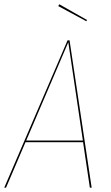

<svg xmlns="http://www.w3.org/2000/svg" viewBox="-23 -867 512 887"><path d="M379.4 -774.4 375.5 -769 246.1 -838.9 251 -847.2ZM392.1 0 360.8 -210H94.7L4.9 0H-3.4L289.1 -680.7H298.3L400.4 0ZM98.1 -217.8H359.9L292.5 -671.9Z"/></svg>

Font: Fira Sans Compressed Eight
Style: Italic
Weight: 100
Width: 3
Italic angle: -8°
Designer: Carrois Corporate & Edenspiekermann AG
Foundry: Carrois Corporate GbR & Edenspiekermann AG
Version: Version 4.203;PS 004.203;hotconv 1.0.88;makeotf.lib2.5.64775